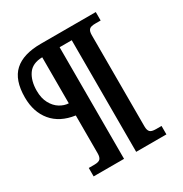

<svg xmlns="http://www.w3.org/2000/svg" viewBox="-177 -821 902 946"><g transform="rotate(-30 274.5 -348.0)"><path d="M85 -48H116Q142 -48 150.5 -57.5Q159 -67 159 -88V-304Q75 -316 30.5 -369.5Q-14 -423 -14 -506Q-14 -605 36 -650.5Q86 -696 186 -696H499V-648H468Q442 -648 433.5 -638.5Q425 -629 425 -608V-88Q425 -67 433.5 -57.5Q442 -48 468 -48H499V0H327V-635H258V0H85ZM159 -635Q103 -634 78 -598Q53 -562 53 -505Q53 -463 69 -433.5Q85 -404 109.5 -389Q134 -374 159 -373Z"/></g></svg>

Font: Taviraj Black
Style: Italic
Weight: 900
Italic angle: -12°
Designer: Katatrad Team
Foundry: CadsonDemak
Version: Version 1.001